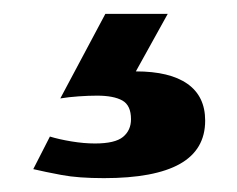

<svg xmlns="http://www.w3.org/2000/svg" viewBox="-20 -49 342 277"><path d="M52 148Q65 152 83 155Q101 158 117 158Q146 158 157.5 148.5Q169 139 169 123Q169 103 156.5 96Q144 89 120 89Q108 89 93.5 90Q79 91 67 93L132 -29H222L176 54Q225 54 250.5 72Q276 90 276 125Q276 167 239.5 187.5Q203 208 130 208Q93 208 69 203.5Q45 199 28 195Z"/></svg>

Font: Moderustic
Style: Bold
Weight: 700
Designer: Tural Alisoy
Foundry: TAFT Foundry
Version: Version 2.120